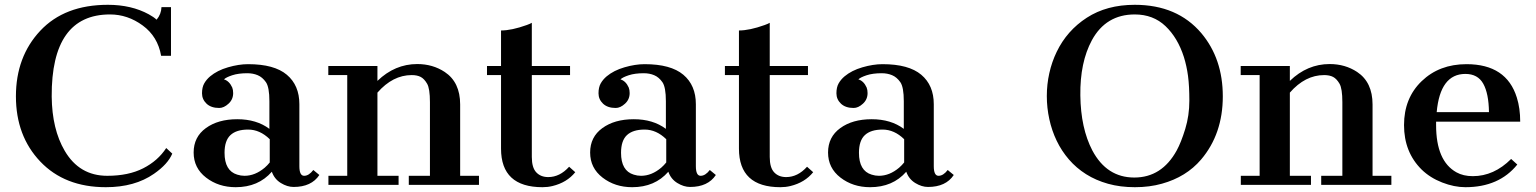

<svg xmlns="http://www.w3.org/2000/svg" viewBox="-20 -777 6457 807"><path d="M638.2 -694.3Q657.7 -717.3 658.7 -747.1H698.7V-542.5H657.2Q643.1 -623.5 579.8 -669.9Q516.6 -716.3 442.4 -716.3Q195.3 -716.3 197.3 -371.1Q198.7 -233.9 252 -143.1Q313.5 -38.1 430.7 -38.1Q520 -38.1 581.8 -69.6Q643.6 -101.1 678.7 -154.8L704.1 -131.3Q685.5 -86.9 627 -46.4Q546.4 9.8 424.8 9.8Q252 9.8 149.4 -97.9Q46.9 -205.6 46.9 -372.1Q46.9 -538.6 149.2 -647.7Q251.5 -756.8 433.6 -756.8Q532.2 -756.8 605.5 -716.8Q626 -705.6 638.2 -694.3Z M1122.6 -55.2Q1065.9 9.8 970.7 9.8Q898.4 9.8 846.2 -30.5Q793.9 -70.8 793.9 -136Q793.9 -201.2 845.2 -238.5Q896.5 -275.9 977.3 -275.9Q1058.1 -275.9 1112.3 -235.4V-351.6Q1112.3 -410.6 1097.7 -431.6Q1083 -452.6 1063.2 -460.9Q1043.5 -469.2 1019.5 -469.2Q981.9 -469.2 956.1 -460.7Q930.2 -452.1 921.4 -443.4Q943.8 -436.5 956.1 -409.2Q960 -399.4 960 -385.7Q960 -358.9 940.4 -341.1Q920.9 -323.2 901.4 -323.2Q867.2 -323.2 848.1 -341.3Q829.1 -359.4 829.1 -384.8Q829.1 -410.2 838.4 -426.5Q847.7 -442.9 863.3 -456.1Q893.1 -481 938.2 -494.1Q983.4 -507.3 1022.9 -507.3Q1132.8 -507.3 1185.5 -462.9Q1238.3 -418.5 1238.3 -338.9V-78.6Q1238.3 -38.1 1258.3 -38.1Q1278.3 -38.1 1296.9 -62.5L1322.3 -41.5Q1289.1 8.8 1213.9 8.8Q1187.5 8.8 1160.4 -7.8Q1133.3 -24.4 1122.6 -55.2ZM1113.8 -191.9Q1072.3 -232.4 1022.9 -232.4Q973.6 -232.4 948.7 -209.2Q923.8 -186 923.8 -134.8Q923.8 -59.1 977.1 -43Q992.2 -38.1 1007.8 -38.1Q1052.2 -38.1 1092.8 -72.3Q1104.5 -82.5 1113.8 -94.2Z M1710.4 -461.4Q1630.9 -461.4 1566.4 -387.7V-38.1H1655.3V0H1360.4V-38.1H1439.5V-461.4H1359.9V-499.5H1566.4V-437Q1639.6 -507.8 1733.9 -507.8Q1798.8 -507.8 1849.1 -474.6Q1914.1 -431.6 1914.1 -337.9V-38.1H1993.2V0H1698.2V-38.1H1787.1V-347.7Q1787.1 -404.8 1775.1 -425.3Q1763.2 -445.8 1748.3 -453.6Q1733.4 -461.4 1710.4 -461.4Z M2260.3 9.8Q2085.9 9.8 2085.9 -152.3V-461.4H2026.9V-499.5H2085.9V-648.9Q2130.4 -648.9 2194.3 -671.9Q2209 -677.2 2215.3 -681.2V-499.5H2376V-461.4H2215.3V-117.2Q2215.3 -72.3 2234.1 -52.5Q2252.9 -32.7 2284.2 -32.7Q2333 -32.7 2372.1 -76.2L2397.9 -53.2Q2362.8 -9.8 2302.2 4.9Q2282.2 9.8 2260.3 9.8Z M2789.1 -55.2Q2732.4 9.8 2637.2 9.8Q2564.9 9.8 2512.7 -30.5Q2460.4 -70.8 2460.4 -136Q2460.4 -201.2 2511.7 -238.5Q2563 -275.9 2643.8 -275.9Q2724.6 -275.9 2778.8 -235.4V-351.6Q2778.8 -410.6 2764.2 -431.6Q2749.5 -452.6 2729.7 -460.9Q2710 -469.2 2686 -469.2Q2648.4 -469.2 2622.6 -460.7Q2596.7 -452.1 2587.9 -443.4Q2610.4 -436.5 2622.6 -409.2Q2626.5 -399.4 2626.5 -385.7Q2626.5 -358.9 2606.9 -341.1Q2587.4 -323.2 2567.9 -323.2Q2533.7 -323.2 2514.6 -341.3Q2495.6 -359.4 2495.6 -384.8Q2495.6 -410.2 2504.9 -426.5Q2514.2 -442.9 2529.8 -456.1Q2559.6 -481 2604.7 -494.1Q2649.9 -507.3 2689.5 -507.3Q2799.3 -507.3 2852.1 -462.9Q2904.8 -418.5 2904.8 -338.9V-78.6Q2904.8 -38.1 2924.8 -38.1Q2944.8 -38.1 2963.4 -62.5L2988.8 -41.5Q2955.6 8.8 2880.4 8.8Q2854 8.8 2826.9 -7.8Q2799.8 -24.4 2789.1 -55.2ZM2780.3 -191.9Q2738.8 -232.4 2689.5 -232.4Q2640.1 -232.4 2615.2 -209.2Q2590.3 -186 2590.3 -134.8Q2590.3 -59.1 2643.6 -43Q2658.7 -38.1 2674.3 -38.1Q2718.8 -38.1 2759.3 -72.3Q2771 -82.5 2780.3 -94.2Z M3260.3 9.8Q3085.9 9.8 3085.9 -152.3V-461.4H3026.9V-499.5H3085.9V-648.9Q3130.4 -648.9 3194.3 -671.9Q3209 -677.2 3215.3 -681.2V-499.5H3376V-461.4H3215.3V-117.2Q3215.3 -72.3 3234.1 -52.5Q3252.9 -32.7 3284.2 -32.7Q3333 -32.7 3372.1 -76.2L3397.9 -53.2Q3362.8 -9.8 3302.2 4.9Q3282.2 9.8 3260.3 9.8Z M3789.1 -55.2Q3732.4 9.8 3637.2 9.8Q3564.9 9.8 3512.7 -30.5Q3460.4 -70.8 3460.4 -136Q3460.4 -201.2 3511.7 -238.5Q3563 -275.9 3643.8 -275.9Q3724.6 -275.9 3778.8 -235.4V-351.6Q3778.8 -410.6 3764.2 -431.6Q3749.5 -452.6 3729.7 -460.9Q3710 -469.2 3686 -469.2Q3648.4 -469.2 3622.6 -460.7Q3596.7 -452.1 3587.9 -443.4Q3610.4 -436.5 3622.6 -409.2Q3626.5 -399.4 3626.5 -385.7Q3626.5 -358.9 3606.9 -341.1Q3587.4 -323.2 3567.9 -323.2Q3533.7 -323.2 3514.6 -341.3Q3495.6 -359.4 3495.6 -384.8Q3495.6 -410.2 3504.9 -426.5Q3514.2 -442.9 3529.8 -456.1Q3559.6 -481 3604.7 -494.1Q3649.9 -507.3 3689.5 -507.3Q3799.3 -507.3 3852.1 -462.9Q3904.8 -418.5 3904.8 -338.9V-78.6Q3904.8 -38.1 3924.8 -38.1Q3944.8 -38.1 3963.4 -62.5L3988.8 -41.5Q3955.6 8.8 3880.4 8.8Q3854 8.8 3826.9 -7.8Q3799.8 -24.4 3789.1 -55.2ZM3780.3 -191.9Q3738.8 -232.4 3689.5 -232.4Q3640.1 -232.4 3615.2 -209.2Q3590.3 -186 3590.3 -134.8Q3590.3 -59.1 3643.6 -43Q3658.7 -38.1 3674.3 -38.1Q3718.8 -38.1 3759.3 -72.3Q3771 -82.5 3780.3 -94.2Z M4421.4 -559.1Q4464.4 -648.4 4548.1 -702.6Q4631.8 -756.8 4749.5 -756.8Q4928.2 -756.8 5029.3 -637.7Q5119.6 -530.3 5119.6 -372.1Q5119.6 -213.9 5028.3 -106.4Q4965.8 -33.2 4863.8 -4.9Q4812 9.8 4750.2 9.8Q4688.5 9.8 4637.2 -4.6Q4585.9 -19 4544.9 -44.9Q4503.9 -70.8 4472.9 -106.7Q4441.9 -142.6 4421.4 -185.3Q4400.9 -228 4390.4 -276.1Q4379.9 -324.2 4379.9 -373.3Q4379.9 -422.4 4390.4 -469.5Q4400.9 -516.6 4421.4 -559.1ZM4925.8 -144.5Q4944.3 -178.2 4961.7 -234.9Q4979 -291.5 4979 -353.8Q4979 -416 4973.4 -457.8Q4967.8 -499.5 4956.1 -537.1Q4930.2 -618.2 4878.7 -667.2Q4827.1 -716.3 4749.5 -716.3Q4628.4 -716.3 4569.3 -607.9Q4519 -514.6 4520.8 -376.2Q4522.5 -237.8 4571.3 -144.5Q4631.8 -30.8 4747.6 -30.8Q4863.3 -30.8 4925.8 -144.5Z M5545.4 -461.4Q5465.8 -461.4 5401.4 -387.7V-38.1H5490.2V0H5195.3V-38.1H5274.4V-461.4H5194.8V-499.5H5401.4V-437Q5474.6 -507.8 5568.8 -507.8Q5633.8 -507.8 5684.1 -474.6Q5749 -431.6 5749 -337.9V-38.1H5828.1V0H5533.2V-38.1H5622.1V-347.7Q5622.1 -404.8 5610.1 -425.3Q5598.1 -445.8 5583.3 -453.6Q5568.4 -461.4 5545.4 -461.4Z M6357.4 -85.4Q6280.8 9.8 6139.2 9.8Q6092.3 9.8 6041.5 -10Q5990.7 -29.8 5955.1 -64.5Q5881.3 -137.7 5881.3 -251.2Q5881.3 -364.7 5955.6 -436Q6029.8 -507.3 6144 -507.3Q6312 -507.3 6355.5 -366.7Q6369.6 -321.8 6369.6 -265.6H6016.1V-251Q6016.1 -100.1 6101.6 -52.7Q6130.4 -36.6 6170.4 -36.6Q6259.3 -36.6 6331.5 -108.9ZM6238.3 -305.7Q6237.3 -383.8 6214.4 -425Q6191.4 -466.3 6139.2 -466.3Q6033.2 -466.3 6018.6 -305.7Z"/></svg>

Font: Cantata One
Style: Regular
Weight: 400
Designer: Joana Maria Correia da Silva
Foundry: Joana Maria Correia da Silva
Version: Version 1.002